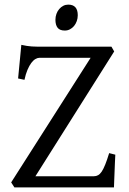

<svg xmlns="http://www.w3.org/2000/svg" viewBox="-20 -819 563 839"><path d="M483.9 -143.1Q482.9 -127.4 482.2 -108.4Q481.4 -89.4 480.7 -70.1Q480 -50.8 479.2 -32.5Q478.5 -14.2 478 0H43L28.8 -22L376 -566.4H151.9Q144 -566.4 134.8 -561Q125.5 -555.7 116.7 -543.9Q107.9 -532.2 100.1 -513.9Q92.3 -495.6 86.9 -470.2L59.1 -476.1L73.2 -623Q86.4 -620.1 97.4 -618.4Q108.4 -616.7 118.9 -616Q129.4 -615.2 140.6 -615.2H466.8L479 -594.2L134.8 -48.8H390.1Q400.4 -48.8 408.7 -53.5Q417 -58.1 424.6 -69.3Q432.1 -80.6 439.9 -100.1Q447.8 -119.6 457 -149.9ZM319.8 -752.4Q319.8 -738.8 315.4 -726.6Q311 -714.4 303.5 -705.3Q295.9 -696.3 285.6 -690.9Q275.4 -685.5 263.2 -685.5Q241.2 -685.5 231.7 -697.8Q222.2 -710 222.2 -732.4Q222.2 -746.1 226.6 -758.3Q231 -770.5 238.8 -779.5Q246.6 -788.6 256.6 -793.7Q266.6 -798.8 278.3 -798.8Q319.8 -798.8 319.8 -752.4Z"/></svg>

Font: Gentium Unicode
Style: Regular
Weight: 400
Version: Version 1.009